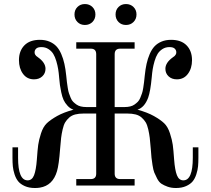

<svg xmlns="http://www.w3.org/2000/svg" viewBox="-20 -922 1048 954"><path d="M458 -357.9H396Q371.6 -357.9 353.8 -353.3Q335.9 -348.6 323.7 -337.6Q311.5 -326.7 304 -314.2Q296.4 -301.8 291.3 -279.3Q286.1 -256.8 283.7 -236.8Q281.2 -216.8 278.8 -184.1Q272.9 -103.5 263.2 -71.3Q242.2 0 178.2 10.3Q167 12.2 153.8 12.2Q124.5 12.2 103.3 2.7Q82 -6.8 70.6 -20.8Q59.1 -34.7 52.2 -56.2Q45.4 -77.6 43.7 -95.9Q42 -114.3 42 -138.2V-189.9H69.8V-138.2Q69.8 -25.9 117.2 -25.9Q139.2 -25.9 149.2 -51.3Q159.2 -76.7 163.1 -128.9Q166.5 -178.2 169.9 -202.6Q173.3 -227.1 183.8 -259.5Q194.3 -292 212.6 -309.6Q231 -327.1 263.7 -345.5Q296.4 -363.8 345.2 -377Q328.6 -382.3 315.7 -396.5Q302.7 -410.6 295.9 -425.5Q289.1 -440.4 284.2 -463.9Q279.3 -487.3 277.8 -499.5Q276.4 -511.7 274.4 -531.7Q274.4 -533.2 274.2 -533.7Q273.9 -534.2 273.9 -535.2Q273.9 -536.1 273.9 -537.1Q272 -560.5 269 -578.6Q266.1 -596.7 259.8 -618.4Q253.4 -640.1 244.6 -654.3Q235.8 -668.5 220.7 -678.2Q205.6 -688 186 -688Q167.5 -688 159.7 -680.4Q151.9 -672.9 151.9 -662.1Q151.9 -655.8 154.5 -651.1Q157.2 -646.5 159.9 -644Q162.6 -641.6 168.9 -637.2Q206.1 -610.8 206.1 -580.1Q206.1 -557.6 190.2 -542.7Q174.3 -527.8 148.9 -527.8Q114.3 -527.8 94.2 -555.2Q74.2 -582.5 74.2 -623Q74.2 -668.9 101.1 -696.5Q127.9 -724.1 178.2 -724.1Q205.1 -724.1 225.8 -715.3Q246.6 -706.5 260.5 -691.7Q274.4 -676.8 284.4 -653.6Q294.4 -630.4 300 -604.7Q305.7 -579.1 309.1 -545.9Q311 -525.4 312.5 -513.9Q314 -502.4 316.7 -485.1Q319.3 -467.8 322.8 -458Q326.2 -448.2 331.3 -435.8Q336.4 -423.3 343.5 -416.3Q350.6 -409.2 359.9 -402.6Q369.1 -396 381.6 -393.1Q394 -390.1 409.2 -390.1H458V-652.8Q458 -680.2 431.2 -680.2H358.9V-711.9H648.9V-680.2H577.1Q549.8 -680.2 549.8 -652.8V-390.1H599.1Q614.3 -390.1 626.7 -393.1Q639.2 -396 648.4 -402.6Q657.7 -409.2 664.8 -416.3Q671.9 -423.3 677 -435.8Q682.1 -448.2 685.5 -458Q689 -467.8 691.7 -485.1Q694.3 -502.4 695.8 -513.9Q697.3 -525.4 699.2 -545.9Q702.6 -579.1 708.3 -604.7Q713.9 -630.4 723.9 -653.6Q733.9 -676.8 747.8 -691.7Q761.7 -706.5 782.5 -715.3Q803.2 -724.1 830.1 -724.1Q880.4 -724.1 907.2 -696.5Q934.1 -668.9 934.1 -623Q934.1 -582.5 913.8 -555.2Q893.6 -527.8 858.9 -527.8Q833.5 -527.8 817.6 -542.7Q801.8 -557.6 801.8 -580.1Q801.8 -610.8 838.9 -637.2Q845.2 -641.6 847.9 -644Q850.6 -646.5 853.3 -651.1Q856 -655.8 856 -662.1Q856 -672.9 848.1 -680.4Q840.3 -688 821.8 -688Q802.2 -688 787.1 -678.2Q772 -668.5 763.2 -654.3Q754.4 -640.1 748 -618.4Q741.7 -596.7 738.8 -578.6Q735.8 -560.5 733.9 -537.1Q727.5 -468.3 716.3 -437Q698.2 -388.2 663.1 -377Q711.9 -363.8 744.6 -345.5Q777.3 -327.1 795.7 -309.6Q814 -292 824.5 -259.5Q835 -227.1 838.4 -202.6Q841.8 -178.2 845.2 -128.9Q849.1 -76.7 859.1 -51.3Q869.1 -25.9 891.1 -25.9Q938 -25.9 938 -138.2V-189.9H965.8V-138.2Q965.8 -114.3 964.1 -95.9Q962.4 -77.6 955.6 -56.2Q948.7 -34.7 937.3 -20.8Q925.8 -6.8 904.5 2.7Q883.3 12.2 854 12.2Q831.1 12.2 812.7 5.6Q794.4 -1 782.2 -9Q770 -17.1 760.7 -34.9Q751.5 -52.7 746.6 -64.7Q741.7 -76.7 737.8 -101.8Q733.9 -127 732.7 -138.7Q731.4 -150.4 729.5 -178.2Q729 -182.1 729 -184.1Q726.6 -216.8 724.1 -236.8Q721.7 -256.8 716.6 -279.3Q711.4 -301.8 703.9 -314.2Q696.3 -326.7 684.1 -337.6Q671.9 -348.6 654.1 -353.3Q636.2 -357.9 611.8 -357.9H549.8V-59.1Q549.8 -32.2 577.1 -32.2H648.9V0H358.9V-32.2H431.2Q458 -32.2 458 -59.1ZM568.8 -887.2Q583.5 -901.9 606 -901.9Q628.4 -901.9 643.3 -887.2Q658.2 -872.6 658.2 -850.1Q658.2 -827.6 643.3 -812.7Q628.4 -797.9 606 -797.9Q583.5 -797.9 568.8 -812.7Q554.2 -827.6 554.2 -850.1Q554.2 -872.6 568.8 -887.2ZM364.7 -887.2Q379.4 -901.9 401.9 -901.9Q424.3 -901.9 439.2 -887.2Q454.1 -872.6 454.1 -850.1Q454.1 -827.6 439.2 -812.7Q424.3 -797.9 401.9 -797.9Q379.4 -797.9 364.7 -812.7Q350.1 -827.6 350.1 -850.1Q350.1 -872.6 364.7 -887.2Z"/></svg>

Font: Flanker Steampunk
Style: Regular
Weight: 400
Designer: Alexey Kryukov, Leonardo Di Lena
Foundry: Alexey Kryukov, Leonardo Di Lena
Version: 1.210